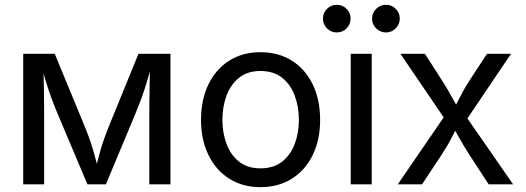

<svg xmlns="http://www.w3.org/2000/svg" viewBox="-20 -771 2198 803"><path d="M77.1 0V-545.9H209L333.5 -244.1Q345.2 -215.8 354 -190.9Q362.8 -166 369.4 -143.6Q376 -121.1 381.6 -99.4Q387.2 -77.6 392.6 -55.7H377.9Q382.8 -76.7 388.2 -97.9Q393.6 -119.1 400.1 -142.1Q406.7 -165 415.5 -190.2Q424.3 -215.3 436 -244.1L559.1 -545.9H692.9V0H604.5V-285.2Q604.5 -313 604.7 -340.8Q605 -368.7 605.5 -397Q606 -425.3 606.4 -454.1Q606.9 -482.9 607.4 -512.2H617.2Q606 -468.8 595.7 -433.6Q585.4 -398.4 572.8 -363.5Q560.1 -328.6 542 -285.2L422.9 0H345.7L225.1 -285.2Q207 -328.1 194.3 -363Q181.6 -397.9 171.1 -433.3Q160.6 -468.8 149.4 -512.2H161.1Q161.6 -487.3 162.4 -459.5Q163.1 -431.6 163.6 -402.3Q164.1 -373 164.3 -343.5Q164.6 -314 164.6 -285.2V0Z M1069.3 11.7Q995.1 11.7 939.2 -23.4Q883.3 -58.6 852.1 -122.1Q820.8 -185.5 820.8 -269.5Q820.8 -355 852.1 -418.7Q883.3 -482.4 939.2 -517.6Q995.1 -552.7 1069.3 -552.7Q1144 -552.7 1200.2 -517.6Q1256.3 -482.4 1287.6 -418.7Q1318.8 -355 1318.8 -269.5Q1318.8 -185.5 1287.6 -122.1Q1256.3 -58.6 1200.2 -23.4Q1144 11.7 1069.3 11.7ZM1069.3 -66.9Q1124.5 -66.9 1160.2 -95.2Q1195.8 -123.5 1212.9 -169.7Q1230 -215.8 1230 -269.5Q1230 -323.7 1212.9 -370.4Q1195.8 -417 1160.2 -445.6Q1124.5 -474.1 1069.3 -474.1Q1014.6 -474.1 979.5 -445.6Q944.3 -417 927.2 -370.6Q910.2 -324.2 910.2 -269.5Q910.2 -215.8 927.2 -169.7Q944.3 -123.5 979.5 -95.2Q1014.6 -66.9 1069.3 -66.9Z M1446.8 0V-545.9H1534.7V0ZM1594.2 -635.3Q1570.3 -635.3 1553.2 -652.3Q1536.1 -669.4 1536.1 -693.4Q1536.1 -717.3 1553.2 -734.1Q1570.3 -751 1594.2 -751Q1618.2 -751 1635 -734.1Q1651.9 -717.3 1651.9 -693.4Q1651.9 -669.4 1635 -652.3Q1618.2 -635.3 1594.2 -635.3ZM1388.7 -635.3Q1364.7 -635.3 1347.7 -652.3Q1330.6 -669.4 1330.6 -693.4Q1330.6 -717.3 1347.7 -734.1Q1364.7 -751 1388.7 -751Q1412.6 -751 1429.4 -734.1Q1446.3 -717.3 1446.3 -693.4Q1446.3 -669.4 1429.4 -652.3Q1412.6 -635.3 1388.7 -635.3Z M1643.6 0 1858.9 -314 1858.4 -246.6 1654.8 -545.9H1757.3L1825.2 -439.9Q1851.6 -398.9 1870.8 -363.3Q1890.1 -327.6 1910.6 -294.4H1864.7Q1885.7 -327.6 1903.1 -363.3Q1920.4 -398.9 1947.3 -439.9L2016.6 -545.9H2117.2L1912.6 -242.7V-307.6L2126 0H2023.9L1943.8 -122.6Q1918 -162.6 1899.2 -197Q1880.4 -231.4 1860.4 -263.2H1906.7Q1886.7 -231.4 1869.6 -197Q1852.5 -162.6 1826.2 -122.6L1745.1 0Z"/></svg>

Font: Inter Variable LoSnoCo
Style: Regular
Weight: 400
Designer: Rasmus Andersson
Foundry: rsms
Version: Version 4.000;git-a52131595; featfreeze: case,dlig,ss01,ss02